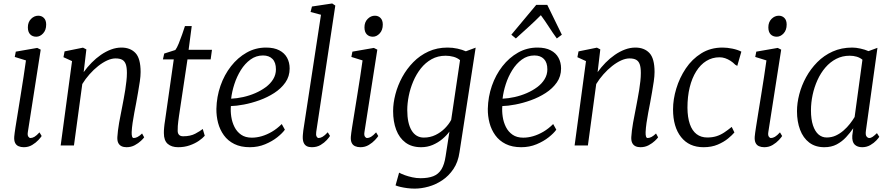

<svg xmlns="http://www.w3.org/2000/svg" viewBox="-20 -838 5134 1106"><path d="M117 10Q100 10 86.8 4.2Q73.5 -1.5 67 -15Q60.5 -28.5 62 -50.5Q63.5 -68.5 69.2 -105Q75 -141.5 82.8 -189.2Q90.5 -237 99 -289.8Q107.5 -342.5 115.5 -394.2Q123.5 -446 129.5 -490L65 -510L71 -540.5L194.5 -562L214.5 -552L140.5 -78Q137.5 -59.5 143 -51.2Q148.5 -43 155.5 -43Q166.5 -43 178.5 -50Q190.5 -57 207.5 -75.5L220 -54.5Q215.5 -47 201.2 -31.5Q187 -16 165.5 -3Q144 10 117 10ZM189 -626.5Q167 -626.5 153.8 -640.2Q140.5 -654 140.5 -680.5Q140.5 -710.5 158.8 -729Q177 -747.5 200.5 -747.5Q220.5 -747.5 233.2 -734.2Q246 -721 246 -696.5Q246 -664.5 228.2 -645.5Q210.5 -626.5 189 -626.5Z M462 -422.5Q482.5 -451 507.8 -476.8Q533 -502.5 561.2 -522Q589.5 -541.5 619.5 -552.8Q649.5 -564 679.5 -564Q730.5 -564 760.2 -532.8Q790 -501.5 790 -423Q790 -400 785.5 -369Q781 -338 775.2 -305.8Q769.5 -273.5 764.5 -245.5Q759.5 -219.5 753.8 -189.5Q748 -159.5 743.8 -130Q739.5 -100.5 738.5 -77Q738 -60.5 740.8 -51.8Q743.5 -43 750.5 -43Q760.5 -43 772.2 -49Q784 -55 798.5 -69L810.5 -47Q806.5 -40.5 792 -26.8Q777.5 -13 756.2 -1.5Q735 10 708.5 10Q692 10 679.8 4Q667.5 -2 661.2 -14.8Q655 -27.5 656 -48.5Q657 -64.5 659.5 -86Q662 -107.5 666.2 -131Q670.5 -154.5 675.2 -178.2Q680 -202 684 -223.5Q688 -245.5 692.8 -270Q697.5 -294.5 701.5 -320.2Q705.5 -346 708.2 -370.8Q711 -395.5 711 -417.5Q711 -450 704.5 -468Q698 -486 683.8 -493.8Q669.5 -501.5 645.5 -501.5Q623 -501.5 597.2 -489.8Q571.5 -478 545.5 -457.5Q519.5 -437 495.8 -410.2Q472 -383.5 454 -354L406 0H329.5L395 -486L345.5 -508.5L352 -542L458 -563.5L477.5 -553.5Z M1011 -169.5Q1008.5 -151.5 1006.8 -138Q1005 -124.5 1004.2 -112.2Q1003.5 -100 1003.5 -84.5Q1003.5 -69.5 1011.5 -61.2Q1019.5 -53 1035 -53Q1077 -53 1105 -68Q1133 -83 1148 -95L1159.5 -56Q1148 -42.5 1125.8 -27Q1103.5 -11.5 1073 -0.8Q1042.5 10 1006 10Q968.5 10 946.2 -9.2Q924 -28.5 924 -71Q924 -78 924.2 -86Q924.5 -94 925.5 -103.2Q926.5 -112.5 927.5 -122.2Q928.5 -132 930.5 -142L981 -496H918.5L926 -529.5L990 -550Q999 -561.5 1009.2 -586.5Q1019.5 -611.5 1029.2 -639.5Q1039 -667.5 1045.5 -688H1084.5L1066.5 -551H1201L1193.5 -496H1060Z M1621 -91Q1607 -71 1577.5 -47.5Q1548 -24 1507.2 -7Q1466.5 10 1419 10Q1367 10 1329.8 -8.5Q1292.5 -27 1269.5 -59Q1246.5 -91 1236.2 -130.2Q1226 -169.5 1226.5 -211Q1228 -280.5 1250 -343.8Q1272 -407 1310.8 -456.5Q1349.5 -506 1400.8 -535Q1452 -564 1512.5 -564Q1558.5 -564 1588.8 -548.2Q1619 -532.5 1633.8 -505.2Q1648.5 -478 1648.5 -443.5Q1648.5 -398 1624 -363Q1599.5 -328 1560 -302.5Q1520.5 -277 1474.5 -260.5Q1428.5 -244 1384.8 -235.8Q1341 -227.5 1310 -227Q1307.5 -197.5 1312.2 -165.8Q1317 -134 1330.8 -106.5Q1344.5 -79 1369 -62Q1393.5 -45 1430.5 -45Q1458.5 -45 1487.8 -53.5Q1517 -62 1546.5 -79.2Q1576 -96.5 1603 -123.5ZM1495 -518.5Q1455 -518.5 1422.8 -495Q1390.5 -471.5 1367.2 -434Q1344 -396.5 1330 -353.2Q1316 -310 1311.5 -269.5Q1345 -271 1381 -279Q1417 -287 1450.5 -301.5Q1484 -316 1511 -336Q1538 -356 1553.8 -382Q1569.5 -408 1569.5 -438.5Q1569.5 -478 1549.8 -498.2Q1530 -518.5 1495 -518.5Z M1801.5 -77.5Q1799 -60.5 1803.8 -51.8Q1808.5 -43 1815.5 -43Q1825.5 -43 1838 -50Q1850.5 -57 1868 -76L1881 -55Q1876.5 -47 1862.5 -31.5Q1848.5 -16 1827 -3Q1805.5 10 1776 10Q1759 10 1747.2 4Q1735.5 -2 1729.5 -15.5Q1723.5 -29 1724 -50.5Q1724 -54 1724.5 -60.2Q1725 -66.5 1725.8 -73.2Q1726.5 -80 1727 -85.5L1829 -753L1769 -769L1777 -800.5L1893.5 -818L1911.5 -806Z M2056 10Q2039 10 2025.8 4.2Q2012.5 -1.5 2006 -15Q1999.5 -28.5 2001 -50.5Q2002.5 -68.5 2008.2 -105Q2014 -141.5 2021.8 -189.2Q2029.5 -237 2038 -289.8Q2046.5 -342.5 2054.5 -394.2Q2062.5 -446 2068.5 -490L2004 -510L2010 -540.5L2133.5 -562L2153.5 -552L2079.5 -78Q2076.5 -59.5 2082 -51.2Q2087.5 -43 2094.5 -43Q2105.5 -43 2117.5 -50Q2129.5 -57 2146.5 -75.5L2159 -54.5Q2154.5 -47 2140.2 -31.5Q2126 -16 2104.5 -3Q2083 10 2056 10ZM2128 -626.5Q2106 -626.5 2092.8 -640.2Q2079.5 -654 2079.5 -680.5Q2079.5 -710.5 2097.8 -729Q2116 -747.5 2139.5 -747.5Q2159.5 -747.5 2172.2 -734.2Q2185 -721 2185 -696.5Q2185 -664.5 2167.2 -645.5Q2149.5 -626.5 2128 -626.5Z M2627 38.5Q2619 95.5 2592 135.5Q2565 175.5 2527.5 200.5Q2490 225.5 2448.5 237Q2407 248.5 2369 248.5Q2348 248.5 2326.5 245.8Q2305 243 2287 238.8Q2269 234.5 2258.5 230L2279 156.5Q2291.5 163.5 2311.2 170.8Q2331 178 2354.5 183.2Q2378 188.5 2402.5 188.5Q2446.5 188.5 2476 177Q2505.5 165.5 2522.8 137.5Q2540 109.5 2547 61.5L2569 -80Q2552.5 -57.5 2528 -37Q2503.5 -16.5 2472.5 -3.2Q2441.5 10 2406 10Q2351.5 10 2315.8 -16.8Q2280 -43.5 2262.2 -90.5Q2244.5 -137.5 2244.5 -198Q2244.5 -244.5 2257.8 -295.2Q2271 -346 2297 -393.8Q2323 -441.5 2360.8 -480Q2398.5 -518.5 2448 -541.2Q2497.5 -564 2558 -564Q2587.5 -564 2615.5 -557.8Q2643.5 -551.5 2663.5 -542.5L2720 -563.5ZM2630 -491.5Q2614 -505 2592 -511Q2570 -517 2547 -517Q2502 -517 2466.2 -497Q2430.5 -477 2404.2 -443.8Q2378 -410.5 2360.5 -369.2Q2343 -328 2334.5 -285Q2326 -242 2326 -203.5Q2326 -166 2332.2 -136.8Q2338.5 -107.5 2350.8 -87Q2363 -66.5 2380.8 -56Q2398.5 -45.5 2421.5 -45.5Q2458 -45.5 2488.8 -60.5Q2519.5 -75.5 2542.8 -99Q2566 -122.5 2579 -147.5Z M3184.5 -91Q3170.5 -71 3141 -47.5Q3111.5 -24 3070.8 -7Q3030 10 2982.5 10Q2930.5 10 2893.2 -8.5Q2856 -27 2833 -59Q2810 -91 2799.8 -130.2Q2789.5 -169.5 2790 -211Q2791.5 -280.5 2813.5 -343.8Q2835.5 -407 2874.2 -456.5Q2913 -506 2964.2 -535Q3015.5 -564 3076 -564Q3122 -564 3152.2 -548.2Q3182.5 -532.5 3197.2 -505.2Q3212 -478 3212 -443.5Q3212 -398 3187.5 -363Q3163 -328 3123.5 -302.5Q3084 -277 3038 -260.5Q2992 -244 2948.2 -235.8Q2904.5 -227.5 2873.5 -227Q2871 -197.5 2875.8 -165.8Q2880.5 -134 2894.2 -106.5Q2908 -79 2932.5 -62Q2957 -45 2994 -45Q3022 -45 3051.2 -53.5Q3080.5 -62 3110 -79.2Q3139.5 -96.5 3166.5 -123.5ZM3058.5 -518.5Q3018.5 -518.5 2986.2 -495Q2954 -471.5 2930.8 -434Q2907.5 -396.5 2893.5 -353.2Q2879.5 -310 2875 -269.5Q2908.5 -271 2944.5 -279Q2980.5 -287 3014 -301.5Q3047.5 -316 3074.5 -336Q3101.5 -356 3117.2 -382Q3133 -408 3133 -438.5Q3133 -478 3113.2 -498.2Q3093.5 -518.5 3058.5 -518.5ZM2951.5 -616.5 2925.5 -638 3069 -810H3132.5L3216.5 -638L3187.5 -616.5Q3163 -650 3142 -683Q3121 -716 3095.5 -750.5Q3062.5 -717 3026 -684Q2989.5 -651 2951.5 -616.5Z M3422.5 -422.5Q3443 -451 3468.2 -476.8Q3493.5 -502.5 3521.8 -522Q3550 -541.5 3580 -552.8Q3610 -564 3640 -564Q3691 -564 3720.8 -532.8Q3750.5 -501.5 3750.5 -423Q3750.5 -400 3746 -369Q3741.5 -338 3735.8 -305.8Q3730 -273.5 3725 -245.5Q3720 -219.5 3714.2 -189.5Q3708.5 -159.5 3704.2 -130Q3700 -100.5 3699 -77Q3698.5 -60.5 3701.2 -51.8Q3704 -43 3711 -43Q3721 -43 3732.8 -49Q3744.5 -55 3759 -69L3771 -47Q3767 -40.5 3752.5 -26.8Q3738 -13 3716.8 -1.5Q3695.5 10 3669 10Q3652.5 10 3640.2 4Q3628 -2 3621.8 -14.8Q3615.5 -27.5 3616.5 -48.5Q3617.5 -64.5 3620 -86Q3622.5 -107.5 3626.8 -131Q3631 -154.5 3635.8 -178.2Q3640.5 -202 3644.5 -223.5Q3648.5 -245.5 3653.2 -270Q3658 -294.5 3662 -320.2Q3666 -346 3668.8 -370.8Q3671.5 -395.5 3671.5 -417.5Q3671.5 -450 3665 -468Q3658.5 -486 3644.2 -493.8Q3630 -501.5 3606 -501.5Q3583.5 -501.5 3557.8 -489.8Q3532 -478 3506 -457.5Q3480 -437 3456.2 -410.2Q3432.5 -383.5 3414.5 -354L3366.5 0H3290L3355.5 -486L3306 -508.5L3312.5 -542L3418.5 -563.5L3438 -553.5Z M4032.5 10Q3949.5 10 3903.2 -48.5Q3857 -107 3857 -208Q3857 -266 3875.8 -328Q3894.5 -390 3930.5 -443.8Q3966.5 -497.5 4019.8 -530.8Q4073 -564 4142 -564Q4168.5 -564 4199 -557.8Q4229.5 -551.5 4250.5 -540.5L4227 -458.5L4215.5 -465Q4203 -478 4187.8 -487.8Q4172.5 -497.5 4156.8 -502.8Q4141 -508 4125 -508Q4083 -508 4049 -487Q4015 -466 3990.5 -427Q3966 -388 3953 -335Q3940 -282 3940 -217.5Q3940.5 -161.5 3953.8 -123.2Q3967 -85 3992.5 -65.5Q4018 -46 4054 -46Q4084 -46 4107.5 -53.5Q4131 -61 4152 -75Q4173 -89 4195 -107L4210.5 -75Q4198 -60 4173.8 -40Q4149.5 -20 4114.2 -5Q4079 10 4032.5 10Z M4382.5 10Q4365.5 10 4352.2 4.2Q4339 -1.5 4332.5 -15Q4326 -28.5 4327.5 -50.5Q4329 -68.5 4334.8 -105Q4340.5 -141.5 4348.2 -189.2Q4356 -237 4364.5 -289.8Q4373 -342.5 4381 -394.2Q4389 -446 4395 -490L4330.5 -510L4336.5 -540.5L4460 -562L4480 -552L4406 -78Q4403 -59.5 4408.5 -51.2Q4414 -43 4421 -43Q4432 -43 4444 -50Q4456 -57 4473 -75.5L4485.5 -54.5Q4481 -47 4466.8 -31.5Q4452.5 -16 4431 -3Q4409.5 10 4382.5 10ZM4454.5 -626.5Q4432.5 -626.5 4419.2 -640.2Q4406 -654 4406 -680.5Q4406 -710.5 4424.2 -729Q4442.5 -747.5 4466 -747.5Q4486 -747.5 4498.8 -734.2Q4511.5 -721 4511.5 -696.5Q4511.5 -664.5 4493.8 -645.5Q4476 -626.5 4454.5 -626.5Z M4968 -85Q4964.5 -60.5 4971.8 -51.8Q4979 -43 4987 -43Q4997 -43 5007.2 -50.2Q5017.5 -57.5 5031.5 -71L5045 -50Q5041.5 -43.5 5028 -29Q5014.5 -14.5 4993.5 -2.2Q4972.5 10 4946.5 10Q4919 10 4903.2 -5.2Q4887.5 -20.5 4889.5 -56.5L4895 -99Q4877 -73 4853.8 -47.8Q4830.5 -22.5 4799.8 -6.2Q4769 10 4728.5 10Q4676.5 10 4641.5 -16.8Q4606.5 -43.5 4588.8 -90.5Q4571 -137.5 4571 -197.5Q4571 -244 4584.2 -295Q4597.5 -346 4623.5 -393.5Q4649.5 -441 4687.8 -479.8Q4726 -518.5 4776.5 -541.2Q4827 -564 4889.5 -564Q4910.5 -564 4936.5 -558.2Q4962.5 -552.5 4983 -543.5L5034.5 -562.5ZM4948 -494Q4933.5 -506 4914.8 -511.5Q4896 -517 4874.5 -517Q4832 -517 4796.8 -498.8Q4761.5 -480.5 4734.5 -449Q4707.5 -417.5 4689 -376.8Q4670.5 -336 4661 -291.2Q4651.5 -246.5 4651.5 -202Q4651.5 -150.5 4663.2 -115.5Q4675 -80.5 4695.2 -63.2Q4715.5 -46 4742 -46Q4770.5 -46 4794.8 -57.2Q4819 -68.5 4839.5 -86.5Q4860 -104.5 4876 -125Q4892 -145.5 4903 -164Z"/></svg>

Font: Merriweather 28pt Light
Style: Italic
Weight: 300
Italic angle: -7.8°
Version: Version 2.101